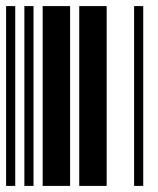

<svg xmlns="http://www.w3.org/2000/svg" viewBox="-20 -610 520 630"><path d="M0 0V-590H30V0ZM60 0V-590H90V0ZM120 0V-590H210V0ZM240 0V-590H330V0ZM420 0V-590H450V0Z"/></svg>

Font: Libre Barcode 39 Extended
Style: Regular
Weight: 400
Version: Version 1.005; ttfautohint (v1.8.3)